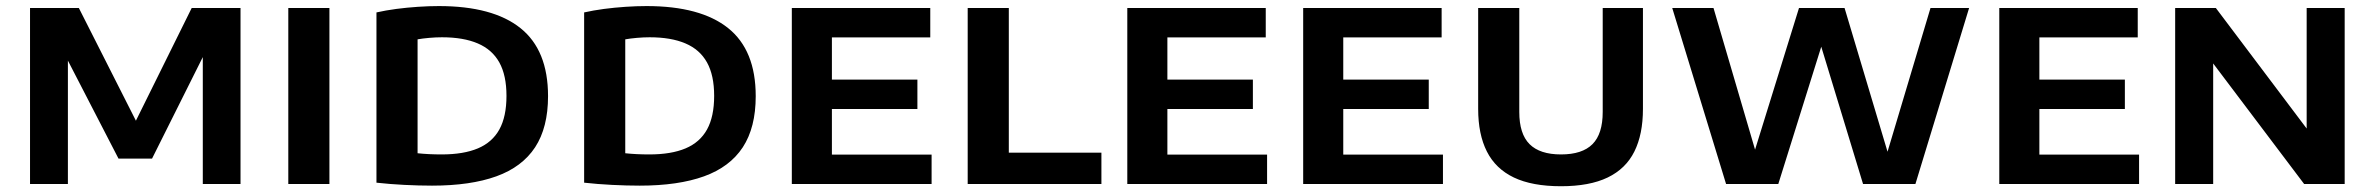

<svg xmlns="http://www.w3.org/2000/svg" viewBox="-20 -622 8026 649"><path d="M81.5 0V-595H246.5L448.5 -196H430.5L628 -595H793V0H665.5V-483H692.5L494 -86H380.5L175.5 -483H209.5V0Z M954.5 0V-595H1093.5V0Z M1440.5 5.5Q1396.5 5.5 1347 3Q1297.5 0.5 1252.5 -4.5V-580Q1283.5 -587 1319.5 -591.8Q1355.5 -596.5 1392.8 -599Q1430 -601.5 1463.5 -601.5Q1646 -601.5 1739.2 -527Q1832.5 -452.5 1832.5 -297Q1832.5 -191 1788.8 -124.2Q1745 -57.5 1657.8 -26Q1570.5 5.5 1440.5 5.5ZM1473 -100Q1547 -100 1595.5 -120.5Q1644 -141 1668 -184.5Q1692 -228 1692 -298Q1692 -367.5 1667.8 -411Q1643.5 -454.5 1595 -475.2Q1546.5 -496 1474 -496Q1453.5 -496 1430.8 -494Q1408 -492 1391.5 -489V-104Q1410 -102 1430.5 -101Q1451 -100 1473 -100Z M2142.5 5.5Q2098.5 5.5 2049 3Q1999.5 0.5 1954.5 -4.5V-580Q1985.5 -587 2021.5 -591.8Q2057.5 -596.5 2094.8 -599Q2132 -601.5 2165.5 -601.5Q2348 -601.5 2441.2 -527Q2534.5 -452.5 2534.5 -297Q2534.5 -191 2490.8 -124.2Q2447 -57.5 2359.8 -26Q2272.5 5.5 2142.5 5.5ZM2175 -100Q2249 -100 2297.5 -120.5Q2346 -141 2370 -184.5Q2394 -228 2394 -298Q2394 -367.5 2369.8 -411Q2345.5 -454.5 2297 -475.2Q2248.5 -496 2176 -496Q2155.5 -496 2132.8 -494Q2110 -492 2093.5 -489V-104Q2112 -102 2132.5 -101Q2153 -100 2175 -100Z M2656.5 0V-595H3124.5V-495.5H2792V-99.5H3129V0ZM2731.5 -253.5V-353H3081V-253.5Z M3251 0V-595H3390V-106H3703V0Z M3790.5 0V-595H4258.5V-495.5H3926V-99.5H4263V0ZM3865.5 -253.5V-353H4215V-253.5Z M4385 0V-595H4853V-495.5H4520.5V-99.5H4857.5V0ZM4460 -253.5V-353H4809.5V-253.5Z M5256.5 7.5Q5159 7.5 5097.2 -22Q5035.5 -51.5 5006 -109.8Q4976.5 -168 4976.5 -254V-595H5115.5V-243.5Q5115.5 -169.5 5150.2 -134.8Q5185 -100 5256.5 -100Q5328.5 -100 5363 -134.8Q5397.5 -169.5 5397.5 -243.5V-595H5533.5V-254Q5533.5 -168 5504.5 -109.8Q5475.5 -51.5 5414.2 -22Q5353 7.5 5256.5 7.5Z M5814.5 0 5632.5 -595H5772L5928.5 -61.5H5895.5L6061 -595H6215L6374.5 -61.5H6346L6505.5 -595H6636L6454.5 0H6277.5L6118 -524H6155L5991 0Z M6738 0V-595H7206V-495.5H6873.5V-99.5H7210.5V0ZM6813 -253.5V-353H7162.5V-253.5Z M7332.5 0V-595H7470L7798.5 -159H7777V-595H7905.5V0H7768.5L7439.5 -436H7461V0Z"/></svg>

Font: Encode Sans SC SemiExpanded SemiBold
Style: Regular
Weight: 600
Width: 6
Designer: Multiple Designers
Foundry: Impallari Type
Version: Version 3.002